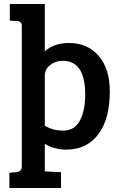

<svg xmlns="http://www.w3.org/2000/svg" viewBox="-20 -733 608 960"><path d="M406 -260Q406 -429 294 -429Q258 -429 231 -408Q204 -387 204 -354V-105Q242 -80 297 -80Q352 -80 379 -129.5Q406 -179 406 -260ZM529 -276Q529 -138 471.5 -61.5Q414 15 311 15Q251 15 204 -14V124L285 128V207H27V131L60 128Q75 126 82 119.5Q89 113 89 95V-604Q89 -627 64 -628L29 -630V-713H204V-476Q249 -518 325 -518Q418 -518 473.5 -453.5Q529 -389 529 -276Z"/></svg>

Font: Bree Serif
Style: Regular
Weight: 400
Designer: Veronika Burian, Jos Scaglione
Foundry: TypeTogether
Version: Version 1.001